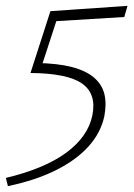

<svg xmlns="http://www.w3.org/2000/svg" viewBox="-39 -441 456 655"><path d="M86 -226Q157 -225 205.5 -212.5Q254 -200 281.5 -176.5Q309 -153 317 -120.5Q325 -88 317 -45Q305 12 263 58.5Q221 105 152 139.5Q83 174 -12 194L-19 166Q114 134 187.5 79.5Q261 25 276 -47Q291 -121 241 -156Q191 -191 65 -192L133 -403L396 -421L385 -383L139 -368L159 -387L102 -212Z"/></svg>

Font: Ysabeau ExtraLight
Style: Italic
Weight: 250
Italic angle: -12°
Version: Version 2.000;gftools[0.9.27.dev2+g8671c4b]